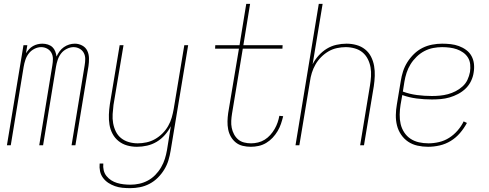

<svg xmlns="http://www.w3.org/2000/svg" viewBox="-20 -755 2540 998"><path d="M16 0 102 -520H122L115 -478Q122 -489 131 -499Q140 -509 151.5 -515.5Q163 -522 175.5 -525Q188 -528 200 -528Q215 -528 229 -523.5Q243 -519 252.5 -510Q262 -501 267 -488Q272 -475 274 -461Q280 -475 289.5 -488Q299 -501 312 -510Q325 -519 339.5 -523.5Q354 -528 369 -528Q389 -528 407 -518.5Q425 -509 433.5 -491.5Q442 -474 442.5 -453Q443 -432 440 -412L372 0H352L420 -415Q423 -432 423 -449Q423 -466 415.5 -480Q408 -494 393.5 -502Q379 -510 362 -510Q345 -510 327 -501Q309 -492 297.5 -477Q286 -462 280 -444Q274 -426 271 -408L204 0H184L252 -415Q255 -432 255 -449Q255 -466 247.5 -480Q240 -494 225.5 -502Q211 -510 194 -510Q176 -510 158.5 -501Q141 -492 129.5 -477Q118 -462 112 -444Q106 -426 103 -408L36 0Z M657 223Q636 223 616 221Q596 219 577.5 212.5Q559 206 543 195.5Q527 185 515.5 169.5Q504 154 500 135Q496 116 498 95H517Q515 113 519 130Q523 147 533.5 160Q544 173 558 182Q572 191 588.5 196Q605 201 623 203Q641 205 658 205Q681 205 704 200Q727 195 748.5 183.5Q770 172 787.5 154Q805 136 817.5 114.5Q830 93 837 70.5Q844 48 848 25L868 -99Q856 -75 837 -53.5Q818 -32 794.5 -18Q771 -4 744.5 2Q718 8 692 8Q665 8 640.5 1Q616 -6 596.5 -21.5Q577 -37 565 -59.5Q553 -82 549 -107.5Q545 -133 546 -159.5Q547 -186 551 -213L602 -520H622L570 -210Q567 -186 565.5 -162Q564 -138 568 -115Q572 -92 582 -71.5Q592 -51 609.5 -37Q627 -23 649.5 -16.5Q672 -10 696 -10Q718 -10 741.5 -15Q765 -20 786 -32Q807 -44 824.5 -61.5Q842 -79 854 -100Q866 -121 872.5 -143.5Q879 -166 883 -189L938 -520H958L867 28Q863 53 855.5 78Q848 103 834 126Q820 149 800.5 168.5Q781 188 757 200.5Q733 213 707.5 218Q682 223 657 223Z M1284 8Q1262 8 1241.5 3Q1221 -2 1205.5 -14.5Q1190 -27 1180 -44.5Q1170 -62 1166 -82.5Q1162 -103 1162.5 -124.5Q1163 -146 1166 -167L1222 -502H1098L1099 -520H1225L1260 -735H1280L1245 -520H1449L1448 -502H1242L1186 -164Q1183 -146 1182 -127Q1181 -108 1184.5 -90.5Q1188 -73 1196.5 -57Q1205 -41 1218 -30Q1231 -19 1248.5 -14.5Q1266 -10 1285 -10Q1303 -10 1321.5 -14.5Q1340 -19 1356 -29Q1372 -39 1385 -53.5Q1398 -68 1407.5 -84.5Q1417 -101 1423 -118.5Q1429 -136 1432 -153L1452 -151Q1447 -131 1440.5 -111.5Q1434 -92 1423 -73.5Q1412 -55 1397 -39Q1382 -23 1363.5 -12Q1345 -1 1324.5 3.5Q1304 8 1284 8Z M1516 0 1637 -735H1657L1605 -421Q1617 -445 1636.5 -466.5Q1656 -488 1679 -502Q1702 -516 1728.5 -522Q1755 -528 1781 -528Q1808 -528 1833 -521Q1858 -514 1877.5 -498.5Q1897 -483 1908.5 -460.5Q1920 -438 1924.5 -412.5Q1929 -387 1928 -360.5Q1927 -334 1923 -307L1872 0H1852L1903 -310Q1907 -334 1908.5 -358Q1910 -382 1906 -405Q1902 -428 1891.5 -448.5Q1881 -469 1864 -483Q1847 -497 1824 -503.5Q1801 -510 1777 -510Q1755 -510 1731.5 -505Q1708 -500 1687.5 -488Q1667 -476 1649.5 -458.5Q1632 -441 1620 -420Q1608 -399 1601 -376.5Q1594 -354 1591 -331L1536 0Z M2205 8Q2177 8 2150 2Q2123 -4 2101.5 -18.5Q2080 -33 2065 -55Q2050 -77 2043.5 -103Q2037 -129 2037.5 -157Q2038 -185 2043 -213L2063 -333Q2067 -359 2075 -384Q2083 -409 2097.5 -432Q2112 -455 2132 -474.5Q2152 -494 2176 -506Q2200 -518 2226.5 -523Q2253 -528 2278 -528Q2301 -528 2323 -525.5Q2345 -523 2365.5 -515.5Q2386 -508 2403.5 -495Q2421 -482 2431 -463.5Q2441 -445 2443.5 -423Q2446 -401 2442 -378Q2439 -356 2428.5 -334Q2418 -312 2400.5 -295Q2383 -278 2361 -266.5Q2339 -255 2316.5 -248.5Q2294 -242 2271 -240Q2248 -238 2225 -238Q2185 -238 2146 -243Q2107 -248 2071 -261L2062 -210Q2058 -185 2057.5 -159.5Q2057 -134 2062.5 -110.5Q2068 -87 2081 -67Q2094 -47 2113.5 -34Q2133 -21 2157 -15.5Q2181 -10 2207 -10Q2234 -10 2262 -16.5Q2290 -23 2314.5 -38.5Q2339 -54 2358.5 -76.5Q2378 -99 2390 -124L2407 -116Q2392 -88 2371 -63.5Q2350 -39 2323 -22.5Q2296 -6 2265.5 1Q2235 8 2205 8ZM2225 -256Q2246 -256 2267 -258Q2288 -260 2308.5 -265.5Q2329 -271 2348.5 -281Q2368 -291 2384.5 -306Q2401 -321 2410 -340.5Q2419 -360 2423 -381Q2426 -401 2424 -420.5Q2422 -440 2412.5 -455.5Q2403 -471 2387.5 -482Q2372 -493 2354.5 -499Q2337 -505 2317.5 -507.5Q2298 -510 2278 -510Q2255 -510 2231.5 -505.5Q2208 -501 2186 -489.5Q2164 -478 2145.5 -460Q2127 -442 2114 -421Q2101 -400 2093.5 -377Q2086 -354 2082 -330L2074 -279Q2109 -266 2147.5 -261Q2186 -256 2225 -256Z"/></svg>

Font: Iosevka Thin
Style: Italic
Weight: 100
Italic angle: -9°
Monospace: yes
Designer: Belleve Invis
Foundry: Belleve Invis
Version: Version 32.5.0; ttfautohint (v1.8.4)